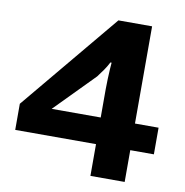

<svg xmlns="http://www.w3.org/2000/svg" viewBox="-79 -774 818 849"><g transform="rotate(10 330.0 -349.5)"><path d="M642.1 -262.2V-142.6H536.1V0H382.3V-142.6H19.5V-259.8L384.8 -698.7H536.1V-262.2ZM382.3 -262.2V-389.6Q382.3 -410.6 383.3 -435.5Q384.3 -460.4 385.5 -481Q386.7 -501.5 387.7 -509.3H382.3Q372.1 -489.3 360.4 -472.7Q348.6 -456.1 335.4 -438.5L162.1 -262.2Z"/></g></svg>

Font: Lunasima
Style: Bold
Weight: 700
Designer: The DocRepair Project, Monotype Design Team
Foundry: Google
Version: Version 2.009